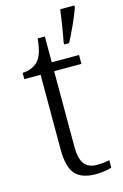

<svg xmlns="http://www.w3.org/2000/svg" viewBox="-119 -814 563 877"><g transform="rotate(-15 163.0 -375.0)"><path d="M223 10Q155 10 125 -24Q95 -58 95 -143V-494H18V-524Q37 -524 56 -531Q75 -538 89 -551Q103 -565 112 -590Q121 -615 125 -658H159V-536H288V-494H159V-137Q159 -80 178.5 -55Q198 -30 236 -30Q253 -30 267 -31.5Q281 -33 297 -36V-1Q283 4 262.5 7Q242 10 223 10ZM235 -611Q242 -646 248.5 -687Q255 -728 259 -760H326V-751Q315 -720 295.5 -676.5Q276 -633 258 -600H235Z"/></g></svg>

Font: Noto Serif Myanmar Light
Style: Regular
Weight: 300
Designer: Ben Mitchell and the Monotype Design Team
Foundry: Monotype Imaging Inc.
Version: Version 2.106; ttfautohint (v1.8.4.7-5d5b)